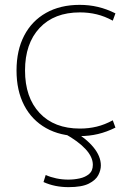

<svg xmlns="http://www.w3.org/2000/svg" viewBox="-20 -550 571 790"><path d="M308 10Q228 10 169.5 -23Q111 -56 79.5 -116.5Q48 -177 48 -260Q48 -343 79.5 -403.5Q111 -464 169.5 -497Q228 -530 308 -530Q347 -530 383 -521.5Q419 -513 455 -495L444 -465Q411 -483 378 -491Q345 -499 309 -499Q203 -499 143 -435Q83 -371 83 -260Q83 -149 143 -85Q203 -21 309 -21Q345 -21 378 -29Q411 -37 444 -55L455 -25Q419 -7 383 1.5Q347 10 308 10ZM262 220Q205 220 159 199L168 170Q188 179 212 184Q236 189 261 189Q285 189 308 184Q331 179 346.5 166Q362 153 362 128Q362 96 332 63.5Q302 31 246 0L279 -13Q334 19 364.5 56Q395 93 395 131Q395 150 384.5 170.5Q374 191 345.5 205.5Q317 220 262 220Z"/></svg>

Font: M PLUS 2 ExtraLight
Style: Regular
Weight: 250
Designer: Coji Morishita
Foundry: UNDERFOREST DESIGN
Version: Version 1.001